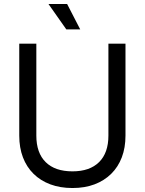

<svg xmlns="http://www.w3.org/2000/svg" viewBox="-20 -931 729 967"><path d="M345 16Q283 16 233.5 -2.5Q184 -21 149 -55.5Q114 -90 95.5 -138.5Q77 -187 77 -248V-711H163V-248Q163 -161 210 -114.5Q257 -68 345 -68Q432 -68 479 -114.5Q526 -161 526 -248V-711H612V-248Q612 -187 593.5 -138.5Q575 -90 540 -55.5Q505 -21 456 -2.5Q407 16 345 16ZM314 -783 224 -911H318L384 -783Z"/></svg>

Font: Geist
Style: Regular
Weight: 400
Designer: Basement.studio, Andrés Briganti, Mateo Zaragoza
Foundry: Basement.studio, Vercel, Andrés Briganti, Guido Ferreyra, Mateo Zaragoza
Version: Version 1.401